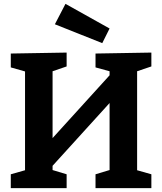

<svg xmlns="http://www.w3.org/2000/svg" viewBox="-20 -977 842 997"><path d="M766 -704V-632L692 -607V-93L766 -72V0H476V-72L549 -94V-442L253 -116V-94L326 -72V0H36V-72L110 -93V-606L36 -627V-699L326 -704V-632L253 -607V-260L549 -586V-607L476 -627V-699ZM549 -829 511 -753 265 -851 320 -957Z"/></svg>

Font: Bitter Pro
Style: Bold
Weight: 700
Designer: Sol Matas, and Bitter project Authors
Foundry: Sol Matas
Version: Version 1.010